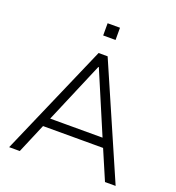

<svg xmlns="http://www.w3.org/2000/svg" viewBox="-156 -1013 1042 1137"><g transform="rotate(20 365.5 -444.5)"><path d="M30 0 337 -705H394L701 0H634L547 -203L581 -186H148L183 -203L97 0ZM364 -627 195 -229 172 -242H558L536 -229L367 -627ZM327 -812V-889H405V-812Z"/></g></svg>

Font: Nunito Sans 11pt Light
Style: Regular
Weight: 300
Version: Version 3.101;gftools[0.9.27]